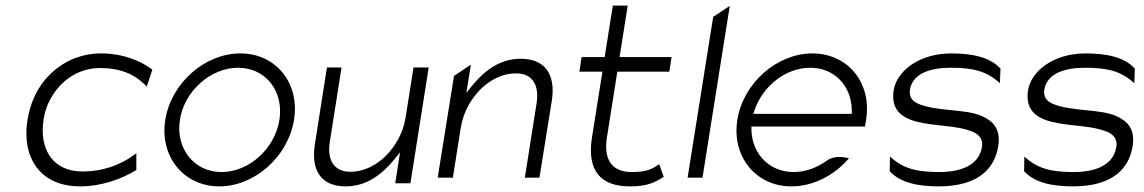

<svg xmlns="http://www.w3.org/2000/svg" viewBox="-20 -652 4070 683"><path d="M78 -226C72 -191 73 -160 78 -131C95 -48 156 11 265 11C341 11 412 -15 465 -47V-107L453 -98C405 -64 344 -42 274 -42C250 -42 227 -46 207 -55C152 -80 122 -141 135 -226C139 -252 146 -276 159 -299C193 -362 255 -410 337 -410C407 -410 457 -388 493 -353L502 -344L522 -404C481 -436 416 -462 340 -462C306 -462 276 -456 246 -445C164 -412 96 -339 78 -226Z M568 -226C547 -95 634 11 760 11C886 11 1005 -95 1026 -226C1047 -357 961 -462 835 -462C709 -462 589 -357 568 -226ZM620 -226C636 -329 730 -411 827 -411C924 -411 990 -329 974 -226C958 -123 866 -40 768 -40C671 -40 604 -123 620 -226Z M1100 -138C1086 -47 1121 11 1210 11C1284 11 1339 -32 1381 -83L1403 -110L1386 0H1440L1505 -412H1451L1423 -235C1414 -176 1384 -129 1351 -96C1321 -67 1278 -41 1226 -41C1164 -41 1144 -88 1153 -146L1195 -412H1143Z M1537 -20H1591L1619 -197C1628 -256 1658 -303 1691 -336C1721 -365 1764 -391 1816 -391C1878 -391 1898 -344 1889 -286L1847 -20H1899L1943 -294C1957 -385 1921 -443 1832 -443C1758 -443 1703 -400 1661 -349L1639 -322L1655 -422L1595 -382Z M2041 -397H2123L2085 -158C2069 -47 2115 11 2220 11C2282 11 2308 -2 2341 -23L2325 -68C2300 -51 2282 -40 2228 -40C2154 -40 2127 -87 2139 -163L2176 -397H2361L2369 -449H2184L2213 -632H2160L2131 -449H2049Z M2426 -20H2479L2576 -631L2517 -592Z M2603 -226C2582 -95 2669 11 2795 11C2873 11 2948 -28 3000 -89C2982 -94 2946 -99 2922 -81C2887 -56 2847 -40 2803 -40C2718 -40 2656 -103 2653 -189V-202H3057L3061 -227C3082 -357 2996 -462 2870 -462C2744 -462 2624 -357 2603 -226ZM2660 -247 2664 -260C2694 -347 2776 -411 2862 -411C2948 -411 3009 -347 3010 -260V-247Z M3159 -331C3147 -253 3198 -226 3265 -214C3316 -204 3386 -204 3433 -186C3454 -179 3479 -164 3473 -129C3462 -61 3393 -40 3321 -40C3241 -40 3193 -52 3146 -95L3145 -43C3183 -1 3248 11 3319 11C3464 11 3519 -56 3531 -132C3541 -194 3512 -222 3471 -240C3416 -264 3318 -256 3254 -280C3234 -287 3212 -300 3217 -333C3227 -395 3298 -411 3362 -411C3442 -411 3490 -399 3537 -356L3539 -408C3501 -450 3435 -462 3364 -462C3248 -462 3170 -398 3159 -331Z M3637 -331C3625 -253 3676 -226 3743 -214C3794 -204 3864 -204 3911 -186C3932 -179 3957 -164 3951 -129C3940 -61 3871 -40 3799 -40C3719 -40 3671 -52 3624 -95L3623 -43C3661 -1 3726 11 3797 11C3942 11 3997 -56 4009 -132C4019 -194 3990 -222 3949 -240C3894 -264 3796 -256 3732 -280C3712 -287 3690 -300 3695 -333C3705 -395 3776 -411 3840 -411C3920 -411 3968 -399 4015 -356L4017 -408C3979 -450 3913 -462 3842 -462C3726 -462 3648 -398 3637 -331Z"/></svg>

Font: Charger Sport
Style: ExLitObl
Weight: 200
Designer: Jasper
Foundry: Cannot Into Space Fonts
Version: Version 1.1